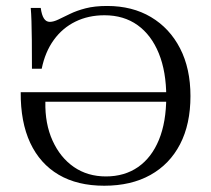

<svg xmlns="http://www.w3.org/2000/svg" viewBox="-20 -602 698 634"><path d="M324.2 11.3Q235.5 11.3 173.8 -25Q112.1 -61.3 79.8 -130.2Q47.6 -199.2 48.4 -297.6H560.5L561.3 -266.1H129.8Q128.2 -193.5 153.6 -137.5Q179 -81.5 224.2 -50.4Q269.4 -19.4 329.8 -19.4Q391.1 -19.4 435.9 -50.4Q480.6 -81.5 504.8 -140.3Q529 -199.2 529 -282.3Q529 -365.3 504.4 -425.8Q479.8 -486.3 434.3 -519Q388.7 -551.6 325 -551.6Q271.8 -551.6 229 -530.6Q186.3 -509.7 157.7 -470.2Q129 -430.6 117.7 -375H85.5Q85.5 -432.3 85.1 -469.8Q84.7 -507.3 83.9 -532.3Q83.1 -557.3 81.5 -575.8H114.5Q117.7 -552.4 125 -541.1Q132.3 -529.8 144.4 -529.8Q156.5 -529.8 172.6 -537.5Q188.7 -545.2 210.9 -556Q233.1 -566.9 262.9 -574.6Q292.7 -582.3 333.9 -582.3Q416.9 -582.3 478.6 -545.6Q540.3 -508.9 574.6 -442.3Q608.9 -375.8 608.9 -284.7Q608.9 -191.9 574.6 -125.8Q540.3 -59.7 476.6 -24.2Q412.9 11.3 324.2 11.3Z"/></svg>

Font: Playfair 12pt Light
Style: Regular
Weight: 300
Designer: Claus Eggers Sørensen
Foundry: Claus Eggers Sørensen
Version: Version 2.000;gftools[0.9.28]